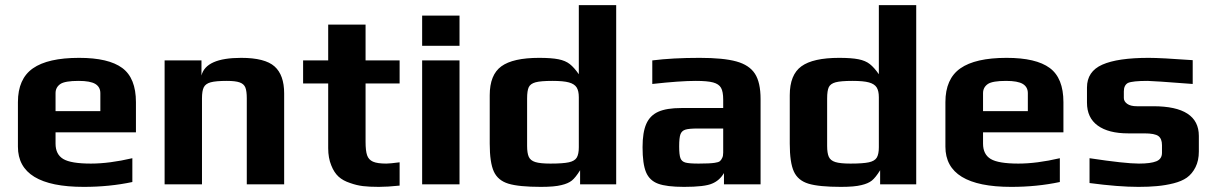

<svg xmlns="http://www.w3.org/2000/svg" viewBox="-20 -720 4747 750"><path d="M50 -147V-321Q50 -412 108.5 -453Q167 -494 289 -494Q404 -494 457.5 -454.5Q511 -415 511 -321V-203H197V-159Q197 -117 227 -99Q257 -81 335 -81Q407 -81 497 -102V-9Q408 10 307 10Q50 10 50 -147ZM372 -286V-356Q372 -380 352.5 -392Q333 -404 287 -404Q234 -404 216 -392Q197 -379 197 -356V-286Z M623 -484H767V-425Q784 -494 922 -494Q1015 -494 1052.5 -460.5Q1090 -427 1090 -355V0H944V-336Q944 -364 938.5 -378Q933 -392 916.5 -398Q900 -404 866 -404Q823 -404 803 -398.5Q783 -393 776 -379Q769 -365 769 -336V0H623Z M1348 -5Q1320 -14 1302.5 -30Q1285 -46 1274 -74Q1262 -103 1262 -141V-394H1164V-484H1262V-624H1408V-484H1541V-394H1408V-166Q1408 -131 1414 -113.5Q1420 -96 1437 -88.5Q1454 -81 1489 -81Q1503 -81 1541 -86V5Q1494 10 1460 10Q1423 10 1398 7Q1373 4 1348 -5Z M1629 -659H1775V-541H1629ZM1629 -484H1775V0H1629Z M1893 -159V-348Q1893 -428 1938.5 -461Q1984 -494 2086 -494Q2134 -494 2161.5 -488.5Q2189 -483 2206 -469.5Q2223 -456 2241 -430V-700H2387V0H2246V-55Q2228 -26 2213.5 -14.5Q2199 -3 2173 3Q2146 10 2093 10Q2007 10 1966 -2.5Q1925 -15 1909 -50Q1893 -85 1893 -159ZM2241 -145V-340Q2241 -365 2232.5 -378.5Q2224 -392 2202.5 -398Q2181 -404 2138 -404Q2092 -404 2072 -398.5Q2052 -393 2045.5 -379.5Q2039 -366 2039 -335V-150Q2039 -122 2045.5 -107.5Q2052 -93 2071 -87Q2090 -81 2130 -81Q2179 -81 2202 -86Q2225 -91 2233 -104.5Q2241 -118 2241 -145Z M2490 -145Q2490 -203 2504.5 -236Q2519 -269 2551.5 -283.5Q2584 -298 2641 -298H2805V-331Q2805 -362 2796.5 -377Q2788 -392 2765.5 -398Q2743 -404 2698 -404Q2636 -404 2528 -392V-484Q2607 -494 2713 -494Q2806 -494 2856.5 -480Q2907 -466 2929 -432Q2951 -398 2951 -333V0H2808V-44Q2791 -15 2762 -3Q2733 10 2652 10Q2584 10 2550.5 -2.5Q2517 -15 2503.5 -47.5Q2490 -80 2490 -145ZM2772 -84Q2786 -86 2791.5 -90Q2797 -94 2801 -103Q2805 -110 2805 -124V-218H2705Q2671 -218 2657 -213.5Q2643 -209 2638 -195.5Q2633 -182 2633 -148Q2633 -115 2638 -102Q2643 -89 2657.5 -85Q2672 -81 2709 -81Q2753 -81 2772 -84Z M3065 -159V-348Q3065 -428 3110.5 -461Q3156 -494 3258 -494Q3306 -494 3333.5 -488.5Q3361 -483 3378 -469.5Q3395 -456 3413 -430V-700H3559V0H3418V-55Q3400 -26 3385.5 -14.5Q3371 -3 3345 3Q3318 10 3265 10Q3179 10 3138 -2.5Q3097 -15 3081 -50Q3065 -85 3065 -159ZM3413 -145V-340Q3413 -365 3404.5 -378.5Q3396 -392 3374.5 -398Q3353 -404 3310 -404Q3264 -404 3244 -398.5Q3224 -393 3217.5 -379.5Q3211 -366 3211 -335V-150Q3211 -122 3217.5 -107.5Q3224 -93 3243 -87Q3262 -81 3302 -81Q3351 -81 3374 -86Q3397 -91 3405 -104.5Q3413 -118 3413 -145Z M3673 -147V-321Q3673 -412 3731.5 -453Q3790 -494 3912 -494Q4027 -494 4080.5 -454.5Q4134 -415 4134 -321V-203H3820V-159Q3820 -117 3850 -99Q3880 -81 3958 -81Q4030 -81 4120 -102V-9Q4031 10 3930 10Q3673 10 3673 -147ZM3995 -286V-356Q3995 -380 3975.5 -392Q3956 -404 3910 -404Q3857 -404 3839 -392Q3820 -379 3820 -356V-286Z M4236 -5V-102Q4375 -81 4429 -81Q4475 -81 4497 -90Q4519 -99 4519 -123V-153Q4519 -178 4505 -188.5Q4491 -199 4450 -199H4387Q4310 -199 4268 -229.5Q4226 -260 4226 -319V-378Q4226 -441 4286 -467.5Q4346 -494 4467 -494Q4515 -494 4639 -485V-392Q4483 -404 4463 -404Q4404 -404 4386 -396Q4370 -387 4370 -363V-337Q4370 -324 4383 -314.5Q4396 -305 4421 -305H4485Q4663 -305 4663 -189V-128Q4663 -93 4650 -67Q4637 -41 4616 -26Q4596 -12 4564.5 -4Q4533 4 4499 7Q4468 10 4427 10Q4349 10 4236 -5Z"/></svg>

Font: Play
Style: Bold
Weight: 700
Designer: Jonas Hecksher (Cyrillic expansion: Cyreal)
Foundry: Jonas Hecksher, Playtype, e-types AS
Version: Version 2.101; ttfautohint (v1.5.65-e2d9)